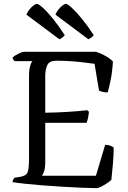

<svg xmlns="http://www.w3.org/2000/svg" viewBox="-20 -973 664 993"><path d="M478 0Q450 0 405 -2Q360 -4 308 -7Q256 -10 204.5 -14Q153 -18 111 -22.5Q69 -27 45 -31Q45 -39 48.5 -45Q52 -51 55 -54L82 -58Q115 -63 122.5 -81.5Q130 -100 130 -152V-577Q130 -612 136 -632Q142 -652 148 -657H56Q53 -659 49.5 -663.5Q46 -668 45 -675Q50 -681 62 -688Q74 -695 86 -700Q98 -705 104 -705H476Q500 -698 525 -684Q550 -670 564 -655Q561 -601 552 -558Q543 -515 537 -495Q520 -495 508 -498.5Q496 -502 492 -505L469 -643Q447 -646 414.5 -650Q382 -654 344.5 -656.5Q307 -659 272 -659Q236 -659 225 -637Q214 -615 214 -579V-390Q276 -391 332 -394.5Q388 -398 431 -403L440 -395Q438 -375 434.5 -360Q431 -345 428 -338H214V-130Q214 -106 208.5 -89Q203 -72 197 -64H476L524 -224Q540 -224 551.5 -219Q563 -214 568 -210Q568 -172 564 -125Q560 -78 556 -43Q548 -35 533 -25Q518 -15 503 -7.5Q488 0 478 0ZM287 -770 117 -897Q121 -910 131.5 -923Q142 -936 153 -944.5Q164 -953 171 -953Q179 -953 201.5 -933Q224 -913 253.5 -876.5Q283 -840 315 -791Q311 -786 303 -779.5Q295 -773 287 -770ZM437 -770 267 -897Q271 -910 281.5 -923Q292 -936 303 -944.5Q314 -953 321 -953Q329 -953 351 -933Q373 -913 403 -876.5Q433 -840 465 -791Q461 -786 453 -779.5Q445 -773 437 -770Z"/></svg>

Font: Texturina 72pt
Style: Regular
Weight: 400
Designer: Guillermo Torres Carreño
Foundry: Omnibus-Type
Version: Version 1.002; ttfautohint (v1.8.3)